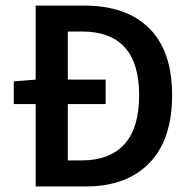

<svg xmlns="http://www.w3.org/2000/svg" viewBox="-20 -674 685 694"><path d="M108.9 0V-297.9H29.8V-379.9L108.9 -386.2V-653.8H284.2Q436.5 -653.8 519.3 -571.8Q602.1 -489.7 602.1 -330.1Q602.1 -169.4 519.8 -84.7Q437.5 0 290 0ZM225.1 -94.2H275.9Q376.5 -94.2 429.7 -152.8Q482.9 -211.4 482.9 -330.1Q482.9 -560.1 275.9 -560.1H225.1V-386.2H361.8V-297.9H225.1Z"/></svg>

Font: Source Sans 3 Semibold
Style: Regular
Weight: 600
Designer: Paul D. Hunt
Foundry: Adobe
Version: Version 3.052;hotconv 1.1.0;makeotfexe 2.6.0